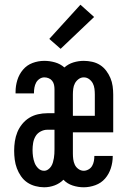

<svg xmlns="http://www.w3.org/2000/svg" viewBox="-20 -786 540 814"><path d="M167 8Q149 8 130 3Q111 -2 95.5 -12.5Q80 -23 69 -39Q58 -55 51.5 -72.5Q45 -90 42.5 -109Q40 -128 40 -147Q40 -167 43 -187Q46 -207 53.5 -225.5Q61 -244 74 -260Q87 -276 104 -286.5Q121 -297 141 -301.5Q161 -306 181 -306H211V-408Q211 -417 209 -426.5Q207 -436 201 -443.5Q195 -451 186 -454.5Q177 -458 168 -458Q157 -458 147.5 -451.5Q138 -445 133 -435.5Q128 -426 126 -415Q124 -404 124 -393V-390H46V-397Q46 -422 53.5 -446.5Q61 -471 77.5 -490.5Q94 -510 118 -519Q142 -528 168 -528Q191 -528 213.5 -521.5Q236 -515 253 -500Q270 -515 291.5 -521.5Q313 -528 335 -528Q353 -528 371 -524Q389 -520 404 -510.5Q419 -501 430 -486.5Q441 -472 448 -455.5Q455 -439 457.5 -421Q460 -403 460 -385V-225H289V-135Q289 -123 290.5 -111Q292 -99 297 -88Q302 -77 312.5 -69.5Q323 -62 335 -62Q345 -62 355 -67.5Q365 -73 370.5 -82.5Q376 -92 378 -103Q380 -114 380 -124V-125H458V-124Q458 -98 450 -73Q442 -48 425.5 -29Q409 -10 384.5 -1Q360 8 335 8Q311 8 288 0.5Q265 -7 249 -24Q233 -8 211.5 0Q190 8 167 8ZM289 -295H382V-385Q382 -397 380.5 -409.5Q379 -422 373.5 -432.5Q368 -443 358 -450.5Q348 -458 335 -458Q323 -458 313 -450.5Q303 -443 297.5 -432.5Q292 -422 290.5 -409.5Q289 -397 289 -385ZM167 -62Q176 -62 184 -67.5Q192 -73 197 -81Q202 -89 204.5 -98Q207 -107 208.5 -116Q210 -125 210.5 -134Q211 -143 211 -153V-236H181Q166 -236 152 -228.5Q138 -221 130.5 -208Q123 -195 120.5 -180Q118 -165 118 -150Q118 -136 120 -122Q122 -108 127 -95Q132 -82 142.5 -72Q153 -62 167 -62ZM237 -579 189 -621 321 -766 379 -714Z"/></svg>

Font: Iosevka www.saffi
Style: Regular
Weight: 400
Monospace: yes
Designer: Belleve Invis
Foundry: Belleve Invis
Version: Version 22.0.2; ttfautohint (v1.8.3)